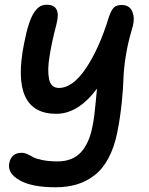

<svg xmlns="http://www.w3.org/2000/svg" viewBox="-20 -561 627 808"><path d="M213.9 227.1Q113.3 227.1 61.8 197.3Q10.3 167.5 19 125Q28.3 82 70.8 82Q82.5 82 95 87.6Q107.4 93.3 119.1 100.1Q130.9 106.9 158 112.5Q185.1 118.2 222.2 118.2Q285.2 118.2 320.3 80.1Q355.5 42 369.1 -28.8Q374 -53.2 377 -76.9Q379.9 -100.6 383.1 -134.8Q386.2 -168.9 388.2 -188Q309.1 -82 216.8 -82Q22.5 -82 81.1 -377Q90.8 -427.2 101.8 -460.4Q112.8 -493.7 125 -510.7Q137.2 -527.8 149.2 -534.4Q161.1 -541 176.8 -541Q238.8 -541 217.8 -460Q207.5 -420.4 200.9 -390.1Q194.3 -359.9 189 -327.4Q183.6 -294.9 183.1 -271.7Q182.6 -248.5 186.3 -229.5Q189.9 -210.4 200.4 -200.7Q210.9 -190.9 228 -190.9Q286.1 -190.9 342 -274.2Q397.9 -357.4 438 -488.8Q448.2 -518.6 459.2 -529.3Q470.2 -540 492.2 -540Q511.7 -540 524.4 -529.8Q537.1 -519.5 541.7 -495.8Q546.4 -472.2 534.2 -434.1Q517.1 -376.5 508.8 -322.3Q500.5 -268.1 499.5 -229.2Q498.5 -190.4 492.4 -129.6Q486.3 -68.8 474.1 -6.8Q461.4 58.1 436.5 104.5Q411.6 150.9 377 177.2Q342.3 203.6 302.5 215.3Q262.7 227.1 213.9 227.1Z"/></svg>

Font: Shantell Sans Bouncy
Style: Italic
Weight: 500
Italic angle: -11.31°
Designer: Stephen Nixon, Anya Danilova, Shantell Martin
Foundry: Arrow Type
Version: Version 1.006;[9816181b4]